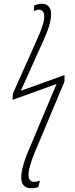

<svg xmlns="http://www.w3.org/2000/svg" viewBox="-20 -753 394 1015"><path d="M146 242C161 242 174 240 183 235L191 202C181 206 173 208 162 208C137 209 124 191 134 142C141 113 154 74 165 50L321 -322V-356L90 -273L214 -549C231 -588 242 -618 246 -642C257 -692 248 -733 200 -733C186 -733 172 -730 160 -723V-694C168 -699 179 -702 186 -702C207 -702 220 -685 211 -641C206 -617 196 -591 181 -556L48 -258L46 -225L279 -309L132 40C119 68 105 109 97 144C84 206 97 242 146 242Z"/></svg>

Font: Noto Sans ExtraCondensed ExtraLight
Style: Italic
Weight: 200
Width: 2
Italic angle: -12°
Designer: Monotype Design Team
Foundry: Monotype Imaging Inc.
Version: Version 2.013